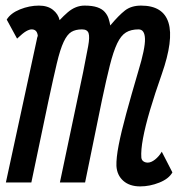

<svg xmlns="http://www.w3.org/2000/svg" viewBox="-20 -652 640 686"><path d="M481 14Q443 14 420.5 -6Q398 -26 396 -59Q395 -87 404 -133.5Q413 -180 431 -246Q449 -312 474 -397Q499 -479 498 -513Q497 -547 475 -547Q448 -547 430 -536Q412 -525 398.5 -496.5Q385 -468 372.5 -418.5Q360 -369 344 -293L284 0H194L277 -394Q289 -454 295 -487Q301 -520 296.5 -533.5Q292 -547 273 -547Q250 -547 235 -538Q220 -529 207.5 -502.5Q195 -476 183 -425.5Q171 -375 153 -291L92 0H1L112 -513Q112 -516 114 -520.5Q116 -525 114 -530Q110 -547 93 -547Q85 -547 73.5 -540.5Q62 -534 41 -514L4 -582Q18 -605 51.5 -618.5Q85 -632 119 -632Q150 -632 169 -617Q188 -602 193 -580Q208 -596 222 -608Q236 -620 251 -626Q266 -632 282 -632Q310 -632 327.5 -626Q345 -620 354.5 -609Q364 -598 368 -585.5Q372 -573 374 -561Q404 -597 426.5 -614.5Q449 -632 484 -632Q563 -632 582 -571Q601 -510 558 -387Q533 -316 516 -258.5Q499 -201 491 -158Q483 -115 485 -89Q486 -80 492.5 -75.5Q499 -71 508 -71Q520 -71 534 -82Q548 -93 558 -110L596 -36Q583 -13 549 0.5Q515 14 481 14Z"/></svg>

Font: Victor Mono Thin SemiBold
Style: Italic
Weight: 600
Italic angle: -12°
Monospace: yes
Version: Version 1.561;gftools[0.9.30]